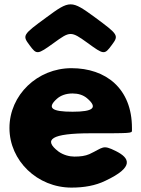

<svg xmlns="http://www.w3.org/2000/svg" viewBox="-20 -838 643 873"><path d="M114 -633C147 -588 150 -589 225 -643C299 -697 303 -697 378 -643C452 -589 455 -588 488 -633C521 -677 519 -680 412 -759C304 -838 298 -838 191 -759C83 -680 81 -677 114 -633ZM580 -244V-256C580 -436 461 -528 305 -528C150 -528 23 -406 23 -256C23 -107 150 15 305 15C362 15 414 6 459 -16C593 -79 569 -120 507 -151C445 -182 451 -167 386 -137C367 -129 347 -126 318 -126C296 -126 268 -133 246 -149C175 -203 212 -232 393 -232C574 -232 580 -232 580 -244ZM239 -389C256 -404 280 -413 310 -413C336 -413 358 -406 375 -392C427 -348 404 -330 310 -330C215 -330 192 -347 239 -389Z"/></svg>

Font: Hussar Print
Style: Bold
Weight: 700
Foundry: Cannot Into Space Fonts
Version: Version 2.00